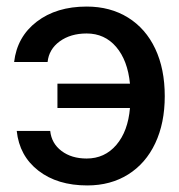

<svg xmlns="http://www.w3.org/2000/svg" viewBox="-20 -552 545 585"><path d="M244 -69Q299 -69 334.5 -110.5Q370 -152 376 -223H155V-297H376Q369 -368 334 -409Q299 -450 244 -450Q195 -450 162 -426Q129 -402 125 -363H23Q32 -440 92 -486Q152 -532 244 -532Q316 -532 370 -498.5Q424 -465 453 -403.5Q482 -342 482 -259Q482 -177 453 -115.5Q424 -54 370.5 -20.5Q317 13 246 13Q155 13 97 -32Q39 -77 31 -153H133Q137 -115 167.5 -92Q198 -69 244 -69Z"/></svg>

Font: Non Bureau
Style: Regular
Weight: 400
Designer: Jona Saucedo
Foundry: Non Foundry
Version: Version 1.000; ttfautohint (v1.8.4)